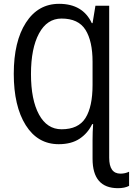

<svg xmlns="http://www.w3.org/2000/svg" viewBox="-20 -744 695 1004"><path d="M52 -358Q52 -189 114.5 -89.5Q177 10 287 10Q353 10 396 -18.5Q439 -47 462 -95H467Q464 -55 464 -12V86Q464 240 597 240Q632 240 655 228V154Q634 164 610 164Q551 164 551 81V-714H479L464 -623H460Q413 -724 289 -724Q179 -724 115.5 -625.5Q52 -527 52 -358ZM464 -421V-300Q464 -186 427 -127Q390 -68 302 -68Q226 -68 184 -145Q142 -222 142 -357Q142 -491 184 -569Q226 -647 302 -647Q390 -647 427 -588Q464 -529 464 -421Z"/></svg>

Font: Noto Sans Display SemiCondensed
Style: Regular
Weight: 400
Width: 4
Designer: Monotype Design team
Foundry: Monotype Imaging Inc.
Version: 1.000